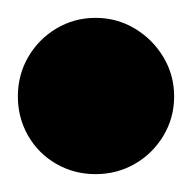

<svg xmlns="http://www.w3.org/2000/svg" viewBox="-57 -808 215 215"><path d="M-37 -700Q-37 -676 -25.5 -656Q-14 -636 6 -624.5Q26 -613 50 -613Q74 -613 94 -624.5Q114 -636 126 -656Q138 -676 138 -700Q138 -724 126 -744Q114 -764 94 -776Q74 -788 50 -788Q26 -788 6 -776Q-14 -764 -25.5 -744Q-37 -724 -37 -700Z"/></svg>

Font: Linefont
Style: Bold
Weight: 700
Monospace: yes
Version: Version 3.002;gftools[0.9.33]